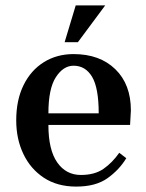

<svg xmlns="http://www.w3.org/2000/svg" viewBox="-20 -680 540 710"><path d="M262 10Q192 10 142.5 -22.5Q93 -55 66.5 -110.5Q40 -166 40 -235Q40 -310 67 -365Q94 -420 142 -450Q190 -480 252 -480Q349 -480 406.5 -424Q464 -368 464 -272L461 -218H159Q159 -126 191.5 -79.5Q224 -33 279 -33Q330 -33 362.5 -55.5Q395 -78 421 -115L447 -95Q421 -52 377.5 -21Q334 10 262 10ZM159 -261H345Q345 -355 320.5 -396Q296 -437 252 -437Q214 -437 186.5 -394.5Q159 -352 159 -261ZM219 -524 260 -660H369L268 -524Z"/></svg>

Font: El Messiri SemiBold
Style: Regular
Weight: 600
Designer: Mohamed Gaber
Foundry: Kief Type Foundry
Version: Version 2.020; ttfautohint (v1.8.3)